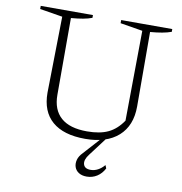

<svg xmlns="http://www.w3.org/2000/svg" viewBox="-91 -734 970 1025"><g transform="rotate(10 393.5 -221.5)"><path d="M403 9Q286 9 224.5 -44Q163 -97 163 -199L170 -612L47 -632V-649H330V-634Q309 -626 281.5 -621Q254 -616 217 -613V-197Q217 -116 264.5 -74Q312 -32 406 -32Q476 -32 521 -53.5Q566 -75 599 -124L604 -612L483 -632V-649H760V-634Q738 -626 710 -621Q682 -616 646 -613L647 -209Q647 -105 583 -48Q519 9 403 9ZM446 206Q420 206 403 195Q386 184 380 166Q374 148 379.5 127Q385 106 405 86L498 -17H519L439 89Q415 120 421.5 143.5Q428 167 461 167Q481 167 500 157Q519 147 535 128L542 145Q527 174 502 190Q477 206 446 206Z"/></g></svg>

Font: Piazzolla Thin Thin
Style: Regular
Weight: 250
Version: Version 2.005